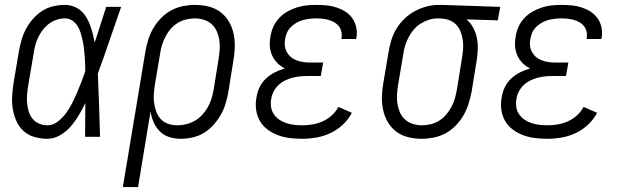

<svg xmlns="http://www.w3.org/2000/svg" viewBox="-20 -558 2540 783"><path d="M173 8Q147 8 121.5 1Q96 -6 77 -23Q58 -40 47.5 -63Q37 -86 32.5 -111.5Q28 -137 29.5 -164Q31 -191 35 -218L57 -348Q61 -371 67.5 -394Q74 -417 85.5 -439Q97 -461 114 -480.5Q131 -500 152 -513.5Q173 -527 197 -532.5Q221 -538 245 -538Q263 -538 280.5 -531.5Q298 -525 311 -513Q324 -501 333 -486Q342 -471 348 -454Q354 -437 358.5 -419.5Q363 -402 366 -384Q378 -420 389.5 -456.5Q401 -493 413 -530H474Q450 -462 427 -394Q404 -326 379 -258Q382 -194 384 -129.5Q386 -65 388 0H327Q327 -34 327.5 -68.5Q328 -103 328 -138Q316 -113 301.5 -88.5Q287 -64 268.5 -42.5Q250 -21 225 -6.5Q200 8 173 8ZM173 -47Q196 -47 216 -62.5Q236 -78 250 -97.5Q264 -117 274.5 -138Q285 -159 294.5 -181Q304 -203 312.5 -225Q321 -247 328 -269Q328 -285 327 -301Q326 -317 325 -332.5Q324 -348 322 -364Q320 -380 316.5 -395.5Q313 -411 308.5 -425.5Q304 -440 295.5 -453Q287 -466 274 -474.5Q261 -483 245 -483Q228 -483 211 -477.5Q194 -472 179.5 -461Q165 -450 154 -435.5Q143 -421 135.5 -405Q128 -389 123.5 -372Q119 -355 117 -339L95 -209Q92 -191 90.5 -172.5Q89 -154 90.5 -137Q92 -120 97 -103.5Q102 -87 112.5 -74Q123 -61 139 -54Q155 -47 173 -47Z M481 205 573 -348Q577 -372 584.5 -396Q592 -420 605 -442.5Q618 -465 636.5 -484Q655 -503 678 -515.5Q701 -528 726 -533Q751 -538 775 -538Q803 -538 830 -531.5Q857 -525 878 -509.5Q899 -494 912.5 -471.5Q926 -449 932 -423Q938 -397 937.5 -368.5Q937 -340 932 -312L911 -182Q907 -159 900 -135.5Q893 -112 880.5 -90Q868 -68 850.5 -48.5Q833 -29 811.5 -16Q790 -3 765.5 2.5Q741 8 717 8Q693 8 670.5 1Q648 -6 632 -22Q616 -38 606.5 -59.5Q597 -81 594 -104L543 205ZM703 -47Q721 -47 739.5 -51.5Q758 -56 774.5 -65.5Q791 -75 804.5 -89.5Q818 -104 827.5 -121Q837 -138 842.5 -155.5Q848 -173 851 -191L872 -321Q875 -340 876 -359.5Q877 -379 874 -397Q871 -415 863.5 -431.5Q856 -448 842.5 -460Q829 -472 811 -477.5Q793 -483 774 -483Q757 -483 738.5 -478.5Q720 -474 704 -464Q688 -454 675.5 -439.5Q663 -425 654.5 -408Q646 -391 640.5 -373.5Q635 -356 633 -339L612 -215Q609 -196 607.5 -176.5Q606 -157 608.5 -138.5Q611 -120 617.5 -102.5Q624 -85 636 -72Q648 -59 666 -53Q684 -47 703 -47Z M1213 8Q1187 8 1162 5Q1137 2 1114 -6.5Q1091 -15 1071.5 -29.5Q1052 -44 1040 -64.5Q1028 -85 1024.5 -110.5Q1021 -136 1026 -161Q1029 -182 1038.5 -202Q1048 -222 1064.5 -237.5Q1081 -253 1101 -263Q1121 -273 1142 -279Q1125 -287 1111.5 -300.5Q1098 -314 1090 -331.5Q1082 -349 1080.5 -369Q1079 -389 1083 -409Q1086 -429 1094.5 -448.5Q1103 -468 1118 -484Q1133 -500 1151.5 -510.5Q1170 -521 1190 -527.5Q1210 -534 1230.5 -536Q1251 -538 1270 -538Q1292 -538 1312.5 -536Q1333 -534 1352.5 -527.5Q1372 -521 1388.5 -510.5Q1405 -500 1416.5 -484Q1428 -468 1432.5 -448Q1437 -428 1434 -407Q1434 -405 1433.5 -403Q1433 -401 1432 -399H1372Q1372 -401 1372.5 -402Q1373 -403 1373 -404Q1375 -417 1372 -429.5Q1369 -442 1361.5 -451.5Q1354 -461 1343.5 -467Q1333 -473 1321 -476.5Q1309 -480 1296 -481.5Q1283 -483 1270 -483Q1257 -483 1243.5 -481.5Q1230 -480 1216.5 -476.5Q1203 -473 1190.5 -466Q1178 -459 1167.5 -449Q1157 -439 1151 -426Q1145 -413 1143 -400Q1140 -386 1141.5 -372Q1143 -358 1149.5 -346Q1156 -334 1166 -325.5Q1176 -317 1189 -312Q1202 -307 1216 -305Q1230 -303 1244 -303H1298L1288 -248H1235Q1219 -248 1203.5 -246.5Q1188 -245 1172.5 -241Q1157 -237 1142 -229.5Q1127 -222 1115 -210.5Q1103 -199 1095.5 -184Q1088 -169 1086 -154Q1083 -137 1085.5 -121Q1088 -105 1097 -92Q1106 -79 1119 -70Q1132 -61 1147.5 -56Q1163 -51 1179.5 -49Q1196 -47 1213 -47Q1233 -47 1254 -50.5Q1275 -54 1295.5 -63Q1316 -72 1333 -87.5Q1350 -103 1360 -122L1415 -98Q1401 -71 1378 -49.5Q1355 -28 1327 -15Q1299 -2 1270 3Q1241 8 1213 8Z M1700 8Q1672 8 1645 1.5Q1618 -5 1597 -20.5Q1576 -36 1562.5 -58.5Q1549 -81 1543 -107Q1537 -133 1537.5 -161.5Q1538 -190 1543 -218L1565 -348Q1569 -372 1576.5 -396Q1584 -420 1597.5 -442Q1611 -464 1630.5 -482.5Q1650 -501 1672.5 -513Q1695 -525 1719.5 -531.5Q1744 -538 1769 -538Q1772 -538 1775.5 -538Q1779 -538 1783 -538L2020 -530L2010 -475L1882 -479Q1899 -465 1909.5 -445.5Q1920 -426 1924.5 -404.5Q1929 -383 1928.5 -359.5Q1928 -336 1924 -312L1903 -182Q1898 -158 1890.5 -134Q1883 -110 1870 -87.5Q1857 -65 1838.5 -46Q1820 -27 1797 -14.5Q1774 -2 1749 3Q1724 8 1700 8ZM1701 -47Q1719 -47 1737 -51.5Q1755 -56 1771 -66Q1787 -76 1799.5 -90.5Q1812 -105 1821 -122Q1830 -139 1835 -156.5Q1840 -174 1843 -191L1864 -321Q1867 -339 1868.5 -357Q1870 -375 1867.5 -392.5Q1865 -410 1859.5 -426Q1854 -442 1843 -454.5Q1832 -467 1816.5 -474Q1801 -481 1783 -482L1774 -483Q1771 -483 1769 -483Q1767 -483 1765 -483Q1747 -483 1729.5 -477.5Q1712 -472 1696 -462Q1680 -452 1667.5 -437.5Q1655 -423 1646.5 -406.5Q1638 -390 1632.5 -373Q1627 -356 1625 -339L1603 -209Q1600 -190 1599 -170.5Q1598 -151 1601 -133Q1604 -115 1611.5 -98.5Q1619 -82 1632.5 -70Q1646 -58 1664 -52.5Q1682 -47 1701 -47Z M2213 8Q2187 8 2162 5Q2137 2 2114 -6.5Q2091 -15 2071.5 -29.5Q2052 -44 2040 -64.5Q2028 -85 2024.5 -110.5Q2021 -136 2026 -161Q2029 -182 2038.5 -202Q2048 -222 2064.5 -237.5Q2081 -253 2101 -263Q2121 -273 2142 -279Q2125 -287 2111.5 -300.5Q2098 -314 2090 -331.5Q2082 -349 2080.5 -369Q2079 -389 2083 -409Q2086 -429 2094.5 -448.5Q2103 -468 2118 -484Q2133 -500 2151.5 -510.5Q2170 -521 2190 -527.5Q2210 -534 2230.5 -536Q2251 -538 2270 -538Q2292 -538 2312.5 -536Q2333 -534 2352.5 -527.5Q2372 -521 2388.5 -510.5Q2405 -500 2416.5 -484Q2428 -468 2432.5 -448Q2437 -428 2434 -407Q2434 -405 2433.5 -403Q2433 -401 2432 -399H2372Q2372 -401 2372.5 -402Q2373 -403 2373 -404Q2375 -417 2372 -429.5Q2369 -442 2361.5 -451.5Q2354 -461 2343.5 -467Q2333 -473 2321 -476.5Q2309 -480 2296 -481.5Q2283 -483 2270 -483Q2257 -483 2243.5 -481.5Q2230 -480 2216.5 -476.5Q2203 -473 2190.5 -466Q2178 -459 2167.5 -449Q2157 -439 2151 -426Q2145 -413 2143 -400Q2140 -386 2141.5 -372Q2143 -358 2149.5 -346Q2156 -334 2166 -325.5Q2176 -317 2189 -312Q2202 -307 2216 -305Q2230 -303 2244 -303H2298L2288 -248H2235Q2219 -248 2203.5 -246.5Q2188 -245 2172.5 -241Q2157 -237 2142 -229.5Q2127 -222 2115 -210.5Q2103 -199 2095.5 -184Q2088 -169 2086 -154Q2083 -137 2085.5 -121Q2088 -105 2097 -92Q2106 -79 2119 -70Q2132 -61 2147.5 -56Q2163 -51 2179.5 -49Q2196 -47 2213 -47Q2233 -47 2254 -50.5Q2275 -54 2295.5 -63Q2316 -72 2333 -87.5Q2350 -103 2360 -122L2415 -98Q2401 -71 2378 -49.5Q2355 -28 2327 -15Q2299 -2 2270 3Q2241 8 2213 8Z"/></svg>

Font: Iosevka Slab Light
Style: Italic
Weight: 300
Italic angle: -9°
Monospace: yes
Designer: Belleve Invis
Foundry: Belleve Invis
Version: Version 11.1.1; ttfautohint (v1.8.3)